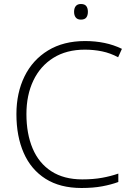

<svg xmlns="http://www.w3.org/2000/svg" viewBox="-20 -929 660 959"><path d="M404 -681Q312 -681 246.5 -640Q181 -599 146.5 -526.5Q112 -454 112 -359Q112 -261 143 -187.5Q174 -114 236.5 -73.5Q299 -33 391 -33Q446 -33 490 -41Q534 -49 571 -62V-20Q536 -7 491 1.5Q446 10 387 10Q280 10 207.5 -36Q135 -82 98.5 -165Q62 -248 62 -359Q62 -465 102.5 -547.5Q143 -630 220 -677Q297 -724 405 -724Q456 -724 502 -714.5Q548 -705 589 -685L570 -643Q531 -664 489.5 -672.5Q448 -681 404 -681ZM384 -909Q403 -909 411 -898.5Q419 -888 419 -870Q419 -852 411 -841.5Q403 -831 384 -831Q367 -831 358.5 -841.5Q350 -852 350 -870Q350 -888 358.5 -898.5Q367 -909 384 -909Z"/></svg>

Font: Noto Sans Syriac Eastern ExtraLight
Style: Regular
Weight: 250
Designer: Patrick Giasson and the Monotype Design Team
Foundry: Monotype Imaging Inc.
Version: Version 3.001